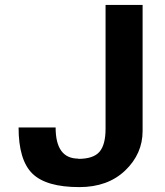

<svg xmlns="http://www.w3.org/2000/svg" viewBox="-20 -743 666 777"><path d="M296.9 -101.1V-100.1Q357.9 -100.1 382.6 -128.7Q407.2 -157.2 407.2 -222.2V-723.1H557.1V-212.9Q557.1 -120.6 486.8 -53.2Q416.5 14.2 300.8 14.2Q167 14.2 111.1 -40.5Q55.2 -95.2 55.2 -227.1H205.1Q205.1 -101.1 296.9 -101.1Z"/></svg>

Font: Perun
Style: Bold
Weight: 700
Foundry: Copyright (c) Stefan Peev, Context Ltd, 2016
Version: Version 1.0000